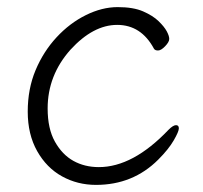

<svg xmlns="http://www.w3.org/2000/svg" viewBox="-20 -504 570 540"><path d="M475 -152Q483 -152 483 -143Q483 -134 468.5 -109Q454 -84 425 -55Q354 16 250 16Q198 16 154.5 -8Q111 -32 84.5 -79Q58 -126 58 -190Q58 -254 80 -306.5Q102 -359 139 -399Q176 -439 221.5 -461.5Q267 -484 311 -484Q355 -484 382.5 -472Q410 -460 426 -444.5Q442 -429 449 -416Q456 -403 456 -394.5Q456 -386 444.5 -374Q433 -362 424.5 -362Q416 -362 413 -367Q377 -434 309.5 -434Q242 -434 178 -364Q114 -292 114 -199Q114 -142 134.5 -105.5Q155 -69 186.5 -51.5Q218 -34 258 -34Q354 -34 454 -139Q467 -152 475 -152Z"/></svg>

Font: LXGW WenKai Light
Style: Regular
Weight: 300
Designer: LXGW / Fontworks Inc.
Foundry: LXGW / Fontworks Inc.
Version: Version 1.501; October 10, 2024